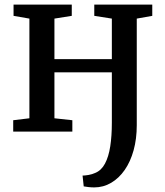

<svg xmlns="http://www.w3.org/2000/svg" viewBox="-20 -573 720 836"><path d="M390 243Q378 243 364.8 241.5Q351.5 240 344.5 238.5L339.5 191.5Q349.5 191.5 365.5 188.8Q381.5 186 394.5 180Q421.5 169 437.2 139.2Q453 109.5 460 64.5Q467 19.5 467 -38.5V-258H217V-58L295 -49.5V0H37.5V-49.5L108 -58V-492L39 -504V-553H292.5V-504L217 -492V-315.5H467V-492L390.5 -504V-553H643V-504L575.5 -492V-28Q575.5 31.5 561.8 81.2Q548 131 523 167Q498 203 464 223Q430 243 390 243Z"/></svg>

Font: Merriweather 24pt Medium
Style: Regular
Weight: 500
Designer: Eben Sorkin
Foundry: Eben Sorkin
Version: Version 2.100